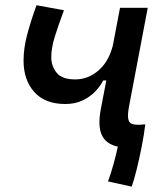

<svg xmlns="http://www.w3.org/2000/svg" viewBox="-20 -547 626 724"><path d="M476.6 156.7 387.2 137.2Q398.9 105.5 408.4 70.8Q418 36.1 424.3 5.9Q378.9 -3.9 363.5 -38.6Q348.1 -73.2 360.4 -136.7L380.9 -243.7H369.1Q358.9 -223.1 339.6 -202.6Q320.3 -182.1 292 -168.5Q263.7 -154.8 226.1 -154.8Q149.4 -154.8 109.1 -200.2Q68.8 -245.6 68.8 -318.4Q68.8 -364.7 82.3 -415.8Q95.7 -466.8 117.7 -527.3L221.2 -508.3Q199.7 -451.2 186.5 -408.2Q173.3 -365.2 173.3 -332Q173.3 -296.4 194.6 -271.5Q215.8 -246.6 266.6 -247.6Q313.5 -248.5 351.6 -281.5Q389.6 -314.5 404.8 -373L404.3 -369.1L432.6 -517.6H537.1L465.8 -141.6Q459.5 -106 465.6 -91.3Q471.7 -76.7 497.6 -76.7Q502.4 -76.7 507.8 -76.7Q518.6 -77.6 527.8 -78.1Q523.4 -40.5 514.4 5.6Q505.4 51.8 495.1 92.8Q484.9 133.8 476.6 156.7Z"/></svg>

Font: Cascadia Mono
Style: Italic
Weight: 400
Italic angle: -10°
Monospace: yes
Designer: Aaron Bell
Foundry: Saja Typeworks
Version: Version 2404.023; ttfautohint (v1.8.4)